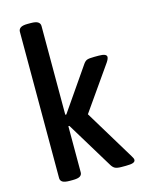

<svg xmlns="http://www.w3.org/2000/svg" viewBox="-115 -822 669 892"><g transform="rotate(-15 220.0 -375.5)"><path d="M108 2Q83 2 73 -4.5Q63 -11 63 -23V-727Q63 -739 73 -746Q83 -753 107 -753H122Q147 -753 157 -746Q167 -739 167 -727V-300H172L312 -503Q321 -517 331 -521Q341 -525 367 -525H388Q426 -525 426 -509Q426 -500 416 -485L269 -275L415 -34Q423 -22 423 -15Q423 -6 412.5 -2Q402 2 378 2H357Q335 2 325 -3.5Q315 -9 307 -23L172 -245H167V-23Q167 -11 157 -4.5Q147 2 122 2Z"/></g></svg>

Font: Asap Condensed Medium
Style: Regular
Weight: 500
Width: 3
Designer: Pablo Cosgaya
Foundry: Omnibus-Type
Version: Version 3.001; ttfautohint (v1.8.4.7-5d5b)